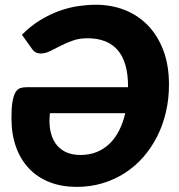

<svg xmlns="http://www.w3.org/2000/svg" viewBox="-20 -758 734 788"><path d="M294.5 9Q233.5 9 184 -10.2Q134.5 -29.5 99.5 -66Q64.5 -102.5 45.8 -154.8Q27 -207 27 -273Q27 -315 31.2 -340Q35.5 -365 43.2 -378.5Q51 -392 62.2 -396Q73.5 -400 87.5 -400H505.5V-404Q505.5 -502.5 463.5 -551.8Q421.5 -601 338.5 -601Q305 -601 278 -591.2Q251 -581.5 228.2 -569.8Q205.5 -558 185.8 -548.2Q166 -538.5 147.5 -538.5Q135.5 -538.5 126.5 -543.2Q117.5 -548 112 -556.5L70 -615.5Q106.5 -652 145.8 -675.8Q185 -699.5 224.2 -713.5Q263.5 -727.5 301.5 -733Q339.5 -738.5 373.5 -738.5Q437 -738.5 491.8 -717Q546.5 -695.5 587 -653.8Q627.5 -612 650.5 -551Q673.5 -490 673.5 -410.5Q673.5 -352 661 -298.2Q648.5 -244.5 625 -198Q601.5 -151.5 568 -113.2Q534.5 -75 492.2 -47.8Q450 -20.5 400.2 -5.8Q350.5 9 294.5 9ZM310.5 -122Q347 -122 376.8 -134Q406.5 -146 429.5 -168.2Q452.5 -190.5 468.8 -222.2Q485 -254 494 -293.5H185Q180.5 -257 186 -225.5Q191.5 -194 206.8 -171Q222 -148 247.8 -135Q273.5 -122 310.5 -122Z"/></svg>

Font: Lato Black
Style: Italic
Weight: 900
Italic angle: -7°
Designer: Lukasz Dziedzic
Foundry: tyPoland Lukasz Dziedzic
Version: Version 2.007; 2014-02-27